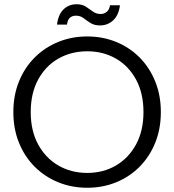

<svg xmlns="http://www.w3.org/2000/svg" viewBox="-20 -879 821 906"><path d="M249 -763Q255 -811 280 -835Q305 -859 342 -859Q368 -859 385.5 -847.5Q403 -836 418.5 -824.5Q434 -813 455 -813Q471 -813 483.5 -823Q496 -833 499 -854H546Q540 -807 514 -783Q488 -759 452 -759Q425 -759 407 -770.5Q389 -782 374 -793.5Q359 -805 339 -805Q321 -805 310 -795.5Q299 -786 296 -763ZM392 7Q318 7 254.5 -19Q191 -45 143.5 -92.5Q96 -140 69.5 -205.5Q43 -271 43 -350Q43 -429 69.5 -494.5Q96 -560 143.5 -607.5Q191 -655 254.5 -681Q318 -707 392 -707Q465 -707 528.5 -681Q592 -655 639 -607.5Q686 -560 712.5 -494.5Q739 -429 739 -350Q739 -271 712.5 -205.5Q686 -140 639 -92.5Q592 -45 528.5 -19Q465 7 392 7ZM392 -63Q467 -63 527 -98Q587 -133 622 -197.5Q657 -262 657 -350Q657 -439 622 -503.5Q587 -568 527 -602.5Q467 -637 392 -637Q316 -637 255.5 -602.5Q195 -568 160 -503.5Q125 -439 125 -350Q125 -262 160 -197.5Q195 -133 255.5 -98Q316 -63 392 -63Z"/></svg>

Font: Albert Sans
Style: Regular
Weight: 400
Designer: Andreas Rasmussen
Foundry: a.Foundry
Version: Version 1.025